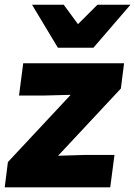

<svg xmlns="http://www.w3.org/2000/svg" viewBox="-46 -800 577 820"><path d="M90.8 -779.8H226.1L287.1 -696.8L370.1 -779.8H511.2L353 -596.2H201.2ZM-12.2 -107.9 255.9 -395 145 -392.1H35.2L53.2 -529.8H483.9L470.2 -421.9L202.1 -134.8L313 -138.2H442.9L424.8 0H-25.9Z"/></svg>

Font: Cooper Hewitt
Style: Bold Italic
Weight: 712
Designer: Village Type and Design LLC
Foundry: Cooper Hewitt Smithsonian Design Museum
Version: 1.000